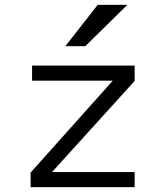

<svg xmlns="http://www.w3.org/2000/svg" viewBox="-20 -770 680 790"><path d="M534 -500H112V-438H444L106 -60V0H534V-62H194L534 -437ZM249 -580H331L504 -750H382Z"/></svg>

Font: altertype_V2
Style: Regular
Weight: 400
Designer: Simon Renaud
Version: Version 2.001;Glyphs 3.1.2 (3151)